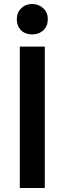

<svg xmlns="http://www.w3.org/2000/svg" viewBox="-20 -940 323 960"><path d="M79 0V-707H204V0ZM141 -768Q106 -768 85 -789Q64 -810 64 -844Q64 -877 86 -898.5Q108 -920 141 -920Q173 -920 196 -899Q219 -878 219 -844Q219 -810 197 -789Q175 -768 141 -768Z"/></svg>

Font: Onest SemiBold
Style: Regular
Weight: 600
Designer: Dmitri Voloshin, Andrey Kudryavtsev
Foundry: Dmitri Voloshin, Andrey Kudryavtsev
Version: Version 1.000;gftools[0.9.33]